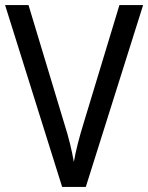

<svg xmlns="http://www.w3.org/2000/svg" viewBox="-20 -734 582 754"><path d="M542 -714H449L308 -249C291 -194 278 -144 270 -98C262 -144 250 -194 233 -247L92 -714H0L224 0H317Z"/></svg>

Font: Noto Sans Ethiopic SemiCondensed
Style: Regular
Weight: 400
Width: 4
Designer: Monotype Design Team
Foundry: Monotype Imaging Inc.
Version: Version 2.102